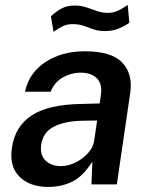

<svg xmlns="http://www.w3.org/2000/svg" viewBox="-20 -730 598 760"><path d="M171 10Q98.5 10 57.5 -30.2Q16.5 -70.5 27 -144Q39 -229.5 105.2 -273Q171.5 -316.5 302 -318.5L374.5 -320.5L379.5 -355.5Q385.5 -397.5 363.5 -420Q341.5 -442.5 297.5 -442.5Q262.5 -442 229.2 -423.8Q196 -405.5 180.5 -367H79Q94.5 -441 159.2 -484Q224 -527 316 -527Q422 -527 464.2 -482Q506.5 -437 495.5 -362.5L442.5 0H342L345.5 -90.5Q309.5 -32.5 266.2 -11.2Q223 10 171 10ZM221.5 -72.5Q250 -72.5 278.8 -86.8Q307.5 -101 328 -123.5Q348.5 -146 352.5 -171.5L364.5 -253L305 -252Q239 -251 194.8 -229.5Q150.5 -208 143 -156.5Q137.5 -117 160 -94.8Q182.5 -72.5 221.5 -72.5ZM192 -604 181.5 -665.5Q201 -683.5 222.8 -695.8Q244.5 -708 275 -708Q300.5 -708 322.2 -700.8Q344 -693.5 364.5 -686.2Q385 -679 406.5 -679Q429.5 -679 449.2 -688.8Q469 -698.5 485.5 -710.5L492 -640Q476.5 -628.5 451.8 -617.8Q427 -607 395.5 -607Q369.5 -607 349.8 -614Q330 -621 311 -627.8Q292 -634.5 269 -634.5Q245 -634.5 228 -626.2Q211 -618 192 -604Z"/></svg>

Font: Public Sans SemiBold
Style: Italic
Weight: 600
Italic angle: -8°
Designer: The Public Sans project authors (U.S. Web Design System). Libre Franklin designed by Pablo Impallari and Rodrigo Fuenzal
Version: Version 1.007; ttfautohint (v1.8.1) -l 8 -r 50 -G 200 -x 14 